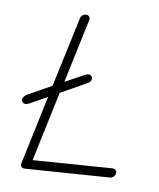

<svg xmlns="http://www.w3.org/2000/svg" viewBox="-79 -732 667 807"><g transform="rotate(10 255.0 -329.0)"><path d="M444.8 -53.2Q452.1 -53.7 457.5 -48.8Q462.9 -43.9 462.9 -37.1Q462.9 -27.8 456.3 -20.8Q449.7 -13.7 439.9 -13.2L80.1 12.2Q70.8 12.2 66.4 6.3Q62 0.5 64 -8.8L126 -301.8L55.2 -262.2Q42.5 -255.9 38.1 -255.9Q30.3 -255.9 25.1 -260.3Q20 -264.6 20 -272.9Q22 -285.6 34.2 -293.9L136.2 -351.1L200.2 -649.9Q201.7 -658.2 208.7 -664.1Q215.8 -669.9 224.1 -669.9Q232.9 -669.9 237.3 -664.3Q241.7 -658.7 240.2 -649.9L182.1 -376L262.2 -419.9Q272 -424.8 275.9 -424.8Q284.2 -424.8 289.1 -420.2Q293.9 -415.5 293.9 -408.2Q293.9 -395.5 279.8 -388.2L170.9 -327.1L107.9 -28.8Z"/></g></svg>

Font: Comic Neue Light
Style: Italic
Weight: 300
Italic angle: -12°
Designer: Craig Rozynski
Foundry: Craig Rozynski
Version: Version 2.003;hotconv 1.0.109;makeotfexe 2.5.65596